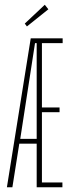

<svg xmlns="http://www.w3.org/2000/svg" viewBox="-20 -786 290 806"><path d="M9 0 109 -625H243V-605H156V-335H230V-315H156V-20H242V0H134V-183H61L32 0ZM65 -203H134V-605H127ZM93 -675 84 -687 168 -766 183 -747Z"/></svg>

Font: Inconsolata UltraCondensed ExtraLight
Style: Regular
Weight: 200
Width: 1
Monospace: yes
Designer: Raph Levien, Cyreal, Brenton Simpson
Foundry: Raph Levien, Cyreal, Google
Version: Version 3.100; ttfautohint (v1.8.4.7-5d5b)